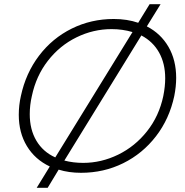

<svg xmlns="http://www.w3.org/2000/svg" viewBox="-20 -804 877 910"><path d="M216 -15Q146 -48 107.5 -111.5Q69 -175 69 -260Q69 -305 79 -349Q102 -457 165 -540Q228 -623 320 -668.5Q412 -714 519 -714Q583 -714 635 -696L689 -784H741L676 -679Q742 -645 778.5 -582Q815 -519 815 -435Q815 -394 806 -349Q783 -241 719.5 -158.5Q656 -76 564 -30.5Q472 15 364 15Q306 15 258 0L206 86H154ZM608 -652Q561 -666 509 -666Q422 -666 342.5 -627Q263 -588 207 -516Q151 -444 131 -349Q121 -306 121 -263Q121 -190 152.5 -137Q184 -84 242 -58ZM754 -349Q763 -394 763 -433Q763 -503 734 -555Q705 -607 650 -636L285 -43Q327 -32 374 -32Q460 -32 540 -71Q620 -110 677 -182Q734 -254 754 -349Z"/></svg>

Font: Prompt ExtraLight
Style: Italic
Weight: 275
Italic angle: -12°
Designer: Katatrad Team
Foundry: CadsonDemak
Version: Version 1.000